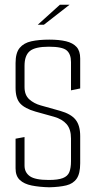

<svg xmlns="http://www.w3.org/2000/svg" viewBox="-20 -791 407 814"><path d="M189 3Q147 2 114.5 -4.5Q82 -11 64 -28Q46 -45 46 -77V-203L84 -210V-89Q84 -60 106.5 -44Q129 -28 187 -28Q226 -28 246.5 -36Q267 -44 274 -61.5Q281 -79 281 -108V-204Q281 -243 262.5 -264.5Q244 -286 209 -296L130 -318Q85 -331 65.5 -352.5Q46 -374 46 -418V-524Q46 -567 63.5 -588Q81 -609 113 -616Q145 -623 189 -623Q231 -623 260 -616Q289 -609 304.5 -592Q320 -575 320 -543V-416L281 -408V-528Q281 -562 262.5 -577.5Q244 -593 187 -593Q129 -593 106.5 -574.5Q84 -556 84 -512V-422Q84 -388 104 -370Q124 -352 153 -344L235 -321Q281 -308 300.5 -283.5Q320 -259 320 -214V-99Q320 -55 305 -33.5Q290 -12 261 -5Q232 2 189 3ZM140 -686 234 -771H275L166 -686Z"/></svg>

Font: Smooch Sans Thin Light
Style: Regular
Weight: 300
Version: Version 1.010